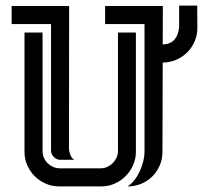

<svg xmlns="http://www.w3.org/2000/svg" viewBox="-20 -663 748 685"><path d="M67.4 -546.9H131.8V-124Q131.8 -111.3 136.7 -100.1Q141.6 -88.9 150.1 -80.6Q158.7 -72.3 169.7 -67.4Q180.7 -62.5 193.4 -62.5H339.4Q351.6 -62.5 362.8 -67.6Q374 -72.8 382.3 -81.1Q390.6 -89.4 395.8 -100.6Q400.9 -111.8 400.9 -124V-546.9H464.8V-121.1Q464.8 -96.2 454.8 -73.7Q444.8 -51.3 428 -34.4Q411.1 -17.6 388.9 -7.8Q366.7 2 341.8 2H190.4Q165.5 2 143.1 -7.8Q120.6 -17.6 103.8 -34.4Q86.9 -51.3 77.1 -73.7Q67.4 -96.2 67.4 -121.1ZM560.5 -504.4Q575.7 -504.9 586.2 -509.8Q596.7 -514.6 603.5 -522.9Q610.4 -531.2 614 -542.2Q617.7 -553.2 619.1 -565.4V-643.1H683.6L684.1 -563Q684.1 -537.6 674.3 -515.1Q664.6 -492.7 647.9 -476.1Q631.3 -459.5 608.9 -449.7Q586.4 -439.9 561 -439.9H560.5L559.6 -121.1Q559.6 -95.2 550 -73Q540.5 -50.8 523.7 -33.9Q506.8 -17.1 484.4 -7.6Q461.9 2 436.5 2H434.6Q448.2 -5.9 459.5 -20.3Q470.7 -34.7 478.8 -52.2Q486.8 -69.8 491.2 -87.9Q495.6 -106 495.6 -121.1V-577.1H355V-641.6H561ZM194.8 -92.8Q182.1 -92.8 172.1 -102.8Q162.1 -112.8 162.1 -125.5V-577.1H21.5V-641.6H226.6L226.1 -134.8Q226.1 -123.5 230.7 -111.1Q235.4 -98.6 245.1 -92.8Z"/></svg>

Font: Isar CAT
Style: Regular
Weight: 400
Designer: Digitized by Peter Wiegel
Foundry: CAT-Fonts, Peter Wiegel
Version: Version 1.000; ttfautohint (v1.3)